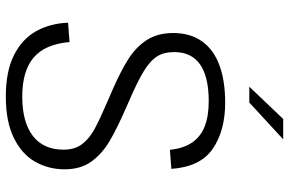

<svg xmlns="http://www.w3.org/2000/svg" viewBox="-187 -795 994 660"><g transform="rotate(90 310.0 -465.0)"><path d="M327.5 -685.5Q244 -685.5 201.5 -655.8Q159 -626 159 -566.5Q159 -531.5 174 -507.8Q189 -484 225.5 -461.8Q262 -439.5 334.5 -408.5L336.5 -407.5Q419 -372 464.5 -345Q510 -318 536 -281.2Q562 -244.5 562 -190.5Q562 -135 536.2 -89.2Q510.5 -43.5 454.5 -15.8Q398.5 12 312 12Q225 12 169.2 -16.2Q113.5 -44.5 87 -92.5Q60.5 -140.5 58 -202L124.5 -207Q132 -122.5 178 -83.5Q224 -44.5 312 -44.5Q399.5 -44.5 447 -80.8Q494.5 -117 494.5 -187Q494.5 -225 475.5 -250Q456.5 -275 424 -292.8Q391.5 -310.5 326.5 -338.5L298.5 -350.5Q228 -381 185.2 -407.8Q142.5 -434.5 118 -472Q93.5 -509.5 93.5 -563Q93.5 -622 121.8 -662Q150 -702 203.5 -722Q257 -742 333 -742Q429 -742 491.2 -699.5Q553.5 -657 560.5 -557L495 -552Q490 -599 469.8 -628.5Q449.5 -658 414.2 -671.8Q379 -685.5 327.5 -685.5ZM332.5 -825 459 -941.5H389L278 -825Z"/></g></svg>

Font: Monaspace Neon Var
Style: Regular
Weight: 400
Designer: Riley Cran and the Lettermatic Team
Version: Version 1.000 (Monaspace Neon Var)